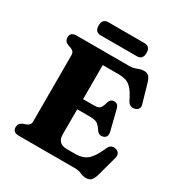

<svg xmlns="http://www.w3.org/2000/svg" viewBox="-203 -1005 1089 1162"><g transform="rotate(30 342.0 -424.0)"><path d="M46 -664Q46 -700 89.5 -700H456.5Q478.5 -700 493.2 -705Q508 -710 520.8 -714.8Q533.5 -719.5 549 -719.5Q572.5 -719.5 584.2 -706.8Q596 -694 604 -665.5L641 -537Q646 -520 638.2 -508.2Q630.5 -496.5 614.5 -492.5Q599 -488.5 585.2 -494.5Q571.5 -500.5 562.5 -519Q540.5 -564.5 520.5 -587.2Q500.5 -610 477.5 -617.2Q454.5 -624.5 424 -624.5H315V-386.5H391Q421 -386.5 432 -398Q443 -409.5 450.5 -439.5Q458.5 -469 484.5 -469.5Q512.5 -470 520 -439.5L555.5 -298Q564.5 -261 534.5 -251Q506.5 -242 488.5 -268Q470 -297 454 -306.2Q438 -315.5 402.5 -315.5H315V-140.5Q315 -75.5 381.5 -75.5H436Q470 -75.5 495 -84.8Q520 -94 541.2 -120.8Q562.5 -147.5 585.5 -199.5Q599.5 -232.5 634 -226Q651.5 -222.5 659.5 -209Q667.5 -195.5 662 -175.5L624 -35.5Q616 -8 604 5.2Q592 18.5 568 18.5Q546 18.5 527.5 9.2Q509 0 477 0H89.5Q46 0 46 -36Q46 -63.5 73 -75L94 -82Q106.5 -87 113.8 -95.2Q121 -103.5 121 -119.5V-580.5Q121 -596.5 113.8 -604.8Q106.5 -613 94 -618L73 -625Q46 -636.5 46 -664ZM173.5 -819.5Q173.5 -866 214.5 -866H467Q508 -866 508 -820Q508 -774 467 -774H214.5Q173.5 -774 173.5 -819.5Z"/></g></svg>

Font: Fraunces 9pt Soft
Style: Bold
Weight: 700
Version: Version 1.000;[b76b70a41]